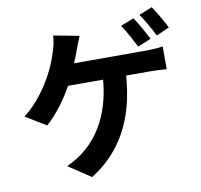

<svg xmlns="http://www.w3.org/2000/svg" viewBox="-93 -915 1143 1090"><g transform="rotate(-10 478.0 -370.5)"><path d="M151 -258C208 -308 268 -389 306 -459H508C492 -263 405 -92 222 -11L351 75C524 -34 623 -205 641 -459H774C796 -459 838 -458 874 -455V-586C842 -580 799 -579 774 -579H362C373 -604 381 -628 389 -648C397 -669 409 -703 420 -727L272 -755C271 -724 263 -687 252 -658C216 -538 131 -405 32 -330ZM737 -609 814 -641C795 -677 762 -738 738 -772L662 -742C687 -705 717 -648 737 -609ZM852 -653 927 -686C911 -720 876 -780 851 -816L775 -785C801 -749 832 -693 852 -653Z"/></g></svg>

Font: Kinto Sans
Style: Bold
Weight: 700
Designer: Authors: Ryoko NISHIZUKA  (kana & ideographs); Paul D. Hunt (Latin, Greek & Cyrillic); Wenlong ZHANG  (bopomofo); Sandol
Foundry: Adobe Systems Incorporated, ookami Inc.
Version: Version 0.001